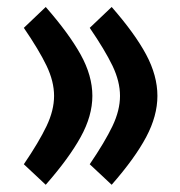

<svg xmlns="http://www.w3.org/2000/svg" viewBox="-20 -505 506 539"><path d="M231.9 -43.9Q274.4 -106.4 295.7 -150.9Q316.9 -195.3 316.9 -235.8Q316.9 -276.4 295.7 -320.6Q274.4 -364.7 231.9 -426.8L293.5 -485.4Q358.9 -410.6 390.4 -351.6Q421.9 -292.5 421.9 -235.8Q421.9 -179.7 390.4 -120.4Q358.9 -61 293.5 13.7ZM46.9 -43.9Q89.4 -106.4 110.6 -150.9Q131.8 -195.3 131.8 -235.8Q131.8 -276.4 110.6 -320.6Q89.4 -364.7 46.9 -426.8L108.4 -485.4Q173.8 -410.6 206.5 -351.6Q239.3 -292.5 239.3 -235.8Q239.3 -179.7 206.5 -120.4Q173.8 -61 108.4 13.7Z"/></svg>

Font: Vazirmatn RD SemiBold
Style: Regular
Weight: 600
Designer: Saber Rastikerdar
Foundry: Saber Rastikerdar
Version: Version 32.102